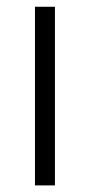

<svg xmlns="http://www.w3.org/2000/svg" viewBox="-20 -562 273 582"><path d="M86 0V-541.5H146.5V0Z"/></svg>

Font: Encode Sans SemiExpanded SemiExpanded Light
Style: Regular
Weight: 300
Width: 6
Designer: Multiple Designers
Foundry: Impallari Type
Version: Version 3.000; ttfautohint (v1.8.3) -l 8 -r 50 -G 200 -x 14 